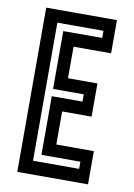

<svg xmlns="http://www.w3.org/2000/svg" viewBox="-81 -753 564 806"><g transform="rotate(10 201.0 -350.0)"><path d="M50 0V-700H351.5V-558.5H191.5V-424H317V-282.5H191.5V-141.5H351.5V0ZM107 -57.5H303.5V-88H137.5V-338H268.5V-369H137.5V-615.5H303.5V-646H107Z"/></g></svg>

Font: Tourney Condensed SemiBold
Style: Regular
Weight: 600
Width: 3
Designer: Tyler Finck
Foundry: Etcetera Type Co
Version: Version 1.010; ttfautohint (v1.8.3)